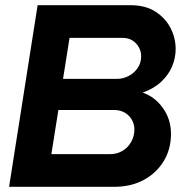

<svg xmlns="http://www.w3.org/2000/svg" viewBox="-20 -720 742 740"><path d="M15 0 125 -700H483Q540 -700 578.5 -675.5Q617 -651 637 -612.5Q657 -574 657 -531Q657 -497 643.5 -464.5Q630 -432 602 -405.5Q574 -379 530 -363Q577 -347 608 -303.5Q639 -260 639 -204Q639 -145 611 -99Q583 -53 534 -26.5Q485 0 420 0ZM178 -126H405Q431 -126 452 -138.5Q473 -151 485.5 -173Q498 -195 498 -221Q498 -241 488.5 -258Q479 -275 461.5 -285.5Q444 -296 420 -296H205ZM223 -416H431Q455 -416 476.5 -427.5Q498 -439 511 -458.5Q524 -478 524 -503Q524 -522 515 -538Q506 -554 490.5 -564Q475 -574 453 -574H248Z"/></svg>

Font: MuseoModerno Thin SemiBold
Style: Italic
Weight: 600
Italic angle: -9°
Version: Version 1.003